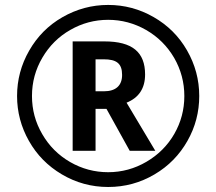

<svg xmlns="http://www.w3.org/2000/svg" viewBox="-20 -744 872 774"><path d="M365.2 -504.9H397.9C449.2 -504.9 472.2 -488.8 472.2 -441.9C472.2 -399.4 447.3 -376 398.9 -376H365.2ZM564.9 -443.8C564.9 -533.2 514.2 -577.1 400.9 -577.1H272.9V-136.2H365.2V-305.2H409.2L502.9 -136.2H606L490.2 -330.1C540 -350.1 564.9 -388.2 564.9 -443.8ZM48.8 -356.9C48.8 -292.5 64.9 -231.9 96.7 -175.8C128.4 -119.6 172.4 -74.7 229.5 -41C286.6 -7.3 348.6 9.8 416 9.8C483.9 9.8 545.9 -7.3 603 -41C660.2 -74.7 704.1 -120.1 735.8 -176.3C767.6 -232.4 783.2 -293 783.2 -356.9C783.2 -422.9 766.6 -483.9 733.9 -541C701.2 -598.1 656.2 -642.6 599.1 -675.3C542 -708 481 -724.1 416 -724.1C350.1 -724.1 289.1 -707.5 231.9 -674.8C174.8 -642.1 130.4 -597.2 97.7 -540C64.9 -482.9 48.8 -421.9 48.8 -356.9ZM108.9 -356.9C108.9 -412.6 123 -464.4 150.9 -511.7C178.7 -559.1 216.3 -596.7 263.7 -623.5C310.5 -650.4 361.3 -664.1 416 -664.1C470.2 -664.1 521.5 -650.4 569.3 -623C616.7 -595.7 654.3 -558.1 682.1 -510.7C709.5 -462.9 723.1 -411.6 723.1 -356.9C723.1 -301.8 709.5 -251 682.6 -204.1C655.3 -156.7 617.7 -119.6 570.3 -91.8C522.9 -64 471.2 -49.8 416 -49.8C361.3 -49.8 310.1 -63.5 262.7 -90.8C215.3 -118.2 177.7 -155.8 150.4 -203.1C122.6 -250.5 108.9 -301.8 108.9 -356.9Z"/></svg>

Font: Samim Medium
Style: Regular
Weight: 500
Foundry: DejaVu fonts team - Redesigned by Saber Rastikerdar
Version: Version 4.0.5